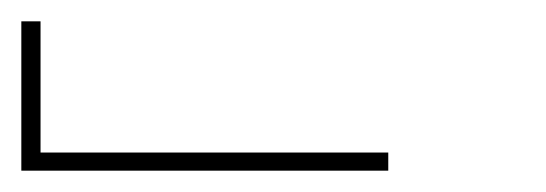

<svg xmlns="http://www.w3.org/2000/svg" viewBox="-492 -760 512 180"><path d="M-472 -600V-740H-454V-617H-128V-600Z"/></svg>

Font: Iosevka HT Thin Extended
Style: Regular
Weight: 100
Width: 7
Monospace: yes
Designer: Belleve Invis
Foundry: Belleve Invis
Version: Version 32.3.0; ttfautohint (v1.8.4)